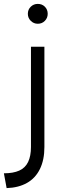

<svg xmlns="http://www.w3.org/2000/svg" viewBox="-20 -706 312 986"><path d="M0 184Q48 184 79 170Q110 156 124.5 125.5Q139 95 139 49V-466H208V49Q208 115 185 162Q162 209 118.5 233.5Q75 258 14 260ZM174 -584Q153 -584 138 -599Q123 -614 123 -635Q123 -657 138 -671.5Q153 -686 174 -686Q196 -686 210.5 -671.5Q225 -657 225 -635Q225 -614 210.5 -599Q196 -584 174 -584Z"/></svg>

Font: Alexandria Light
Style: Regular
Weight: 300
Designer: Mohamed Gaber
Foundry: Kief Type Foundry
Version: Version 5.100